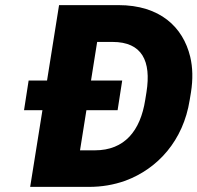

<svg xmlns="http://www.w3.org/2000/svg" viewBox="-20 -731 772 751"><path d="M74 -300H146L98 0H328C378 0 425 -8 470 -24C597 -71 697 -181 722 -340L727 -370C735 -421 734 -467 724 -509C696 -625 606 -711 443 -711H211L164 -416H92ZM293 -143 318 -300H440L458 -416H336L360 -567H420C536 -567 572 -492 553 -371L548 -340C529 -219 467 -143 351 -143Z"/></svg>

Font: Asimov Pro
Style: UltObl
Weight: 900
Designer: Google
Version: Version 2.000980; 2014